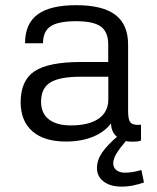

<svg xmlns="http://www.w3.org/2000/svg" viewBox="-20 -524 592 726"><path d="M142.6 -360.4H74.7Q74.7 -434.1 122.1 -469.2Q169.4 -504.4 268.1 -504.4Q368.2 -504.4 416.3 -467.8Q464.4 -431.2 464.4 -355V-103Q464.4 -70.3 474.1 -60.1Q483.9 -49.8 513.2 -52.2V7.3Q503.9 10.7 496.6 11.2Q489.3 11.7 479 11.7Q443.4 11.7 421.6 -7.3Q399.9 -26.4 399.9 -57.6Q375.5 -24.9 331.3 -6.8Q287.1 11.2 229.5 11.2Q147 11.2 102.5 -27.6Q58.1 -66.4 58.1 -137.7Q58.1 -219.7 110.6 -254.6Q163.1 -289.6 286.6 -289.6H389.2V-355.5Q389.2 -403.3 361.3 -423.6Q333.5 -443.8 268.1 -443.8Q200.2 -443.8 171.4 -424.6Q142.6 -405.3 142.6 -360.4ZM389.6 -148.9V-233.9H286.1Q205.1 -233.9 170.2 -212.2Q135.3 -190.4 135.3 -139.2Q135.3 -95.7 164.6 -72.8Q193.8 -49.8 247.6 -49.8Q315.9 -49.8 352.8 -75.2Q389.6 -100.6 389.6 -148.9ZM458 6.8Q432.6 36.6 420.4 56.6Q408.2 76.7 408.2 92.8Q408.2 110.4 420.4 119.6Q432.6 128.9 452.1 128.9Q482.4 128.9 514.6 118.7L524.4 166Q506.3 172.4 484.6 177Q462.9 181.6 439.5 181.6Q397 181.6 371.8 162.4Q346.7 143.1 346.7 111.8Q346.7 81.1 366.2 52.7Q385.7 24.4 425.8 -9.8Z"/></svg>

Font: Metrophobic
Style: Regular
Weight: 400
Designer: Vernon Adams
Foundry: Vernon Adams
Version: Version 3.200; ttfautohint (v1.8.4.7-5d5b);gftools[0.9.23]